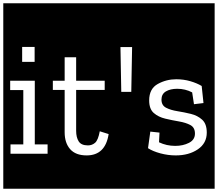

<svg xmlns="http://www.w3.org/2000/svg" viewBox="-32 -937 1328 1170"><path d="M-12 213V-917H289V213ZM103 -651V-560H179V-651ZM32 0H258V-57H180V-445H30V-388H110V-57H32Z M265 213V-917H656V213ZM630 -120 576 -137Q566 -83 547.5 -67Q529 -51 504 -51Q463 -51 447.5 -75.5Q432 -100 432 -140V-389H606V-445H432V-588H362V-445H290V-389H362V-131Q362 -66 395.5 -28Q429 10 496 10Q610 10 630 -120Z M632 -917H843V213H632ZM768 -377 773 -650H702L707 -377Z M819 213V-917H1276V213ZM1228 -129Q1228 -182 1200 -207.5Q1172 -233 1131 -243Q1090 -253 1049 -259.5Q1008 -266 980 -280.5Q952 -295 952 -330Q952 -364 979 -380Q1006 -396 1048 -396Q1097 -396 1139 -374L1150 -302L1208 -309L1197 -413Q1169 -430 1128.5 -442Q1088 -454 1042 -454Q981 -454 929 -425Q877 -396 877 -325Q877 -273 905 -248.5Q933 -224 975 -214Q1017 -204 1058.5 -197Q1100 -190 1128 -175Q1156 -160 1156 -123Q1156 -85 1119.5 -66.5Q1083 -48 1036 -48Q983 -48 937 -70L940 -129L884 -135L870 -34Q899 -15 945.5 -2.5Q992 10 1039 10Q1119 10 1173.5 -27Q1228 -64 1228 -129Z"/></svg>

Font: Zilla Slab Highlight Regular
Style: Regular
Weight: 400
Designer: Typotheque Type Foundry
Foundry: Typotheque type foundry
Version: Version 1.1; 2017; ttfautohint (v1.6)